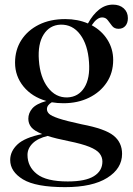

<svg xmlns="http://www.w3.org/2000/svg" viewBox="-20 -544 560 810"><path d="M325 -19.5Q423 -1 459 28Q495 57 495 105Q495 167 432.5 206.2Q370 245.5 254.5 245.5Q131 245.5 77 212.8Q23 180 23 131Q23 94.5 53.5 65.5Q84 36.5 158 21.5Q124 8 111.8 -7.5Q99.5 -23 99.5 -43Q99.5 -67 116.2 -86.5Q133 -106 175.5 -118Q114.5 -135.5 79 -179.2Q43.5 -223 43.5 -279.5Q43.5 -333.5 70 -374.8Q96.5 -416 144 -439.8Q191.5 -463.5 255.5 -463.5Q308 -463.5 351 -445Q371.5 -482.5 398 -503.5Q424.5 -524.5 456.5 -524.5Q484.5 -524.5 502 -508.8Q519.5 -493 519.5 -467.5Q519.5 -447 509 -434.8Q498.5 -422.5 480 -422.5Q462.5 -422.5 453 -434.5Q443.5 -446.5 434.8 -458.5Q426 -470.5 411 -470.5Q389 -470.5 367 -437.5Q409.5 -414.5 433.5 -376Q457.5 -337.5 457.5 -291Q457.5 -237 430.2 -196Q403 -155 355.5 -131.8Q308 -108.5 247.5 -108.5Q222 -108.5 198.5 -112.5Q178 -100.5 178 -83.5Q178 -73 187 -64Q196 -55 227 -44.5Q258 -34 325 -19.5ZM235 -440Q189 -438 164 -398.2Q139 -358.5 144 -290.5Q149 -218 182 -174.8Q215 -131.5 264.5 -133Q311 -135 335.8 -174.5Q360.5 -214 355.5 -282Q350.5 -355.5 318.2 -398.5Q286 -441.5 235 -440ZM96 109.5Q96 159 135.8 190.2Q175.5 221.5 266 221.5Q340.5 221.5 376.2 199.2Q412 177 412 137.5Q412 118.5 400 103.2Q388 88 357.2 75.5Q326.5 63 270 51.5Q215 40.5 181 29.5Q139 39.5 117.5 61Q96 82.5 96 109.5Z"/></svg>

Font: Fraunces 72pt S000
Style: Regular
Weight: 400
Version: Version 1.000; ttfautohint (v1.8.3)